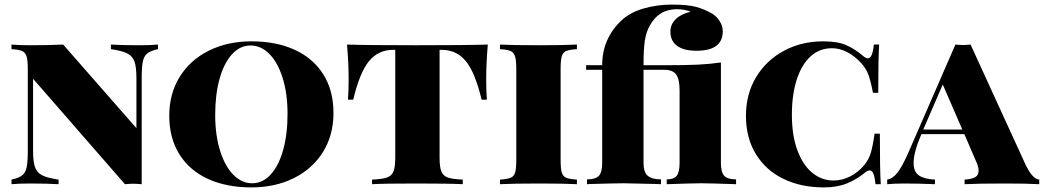

<svg xmlns="http://www.w3.org/2000/svg" viewBox="-20 -802 4545 836"><path d="M668 -588Q636 -581 621.5 -569.5Q607 -558 602 -534.5Q597 -511 597 -462V0Q573 -2 561 -2Q548 -2 524 0L124 -459V-146Q124 -98 132.5 -74Q141 -50 164 -38.5Q187 -27 235 -20V0Q186 -3 113 -3Q60 -3 30 0V-20Q62 -27 76.5 -38.5Q91 -50 96 -73.5Q101 -97 101 -146V-502Q101 -540 95.5 -557Q90 -574 76 -580Q62 -586 30 -588V-608Q60 -605 113 -605Q195 -605 255 -608L574 -244V-462Q574 -510 565.5 -534Q557 -558 534 -569.5Q511 -581 463 -588V-608Q512 -605 585 -605Q638 -605 668 -608Z M1432 -310Q1432 -214 1386.5 -140.5Q1341 -67 1259.5 -26.5Q1178 14 1074 14Q967 14 886.5 -22.5Q806 -59 761.5 -129.5Q717 -200 717 -298Q717 -394 762.5 -467.5Q808 -541 889.5 -581.5Q971 -622 1075 -622Q1182 -622 1262.5 -585.5Q1343 -549 1387.5 -478.5Q1432 -408 1432 -310ZM917 -302Q917 -213 938.5 -145Q960 -77 996.5 -40.5Q1033 -4 1078 -4Q1124 -4 1159 -42.5Q1194 -81 1213 -149.5Q1232 -218 1232 -306Q1232 -395 1210.5 -463Q1189 -531 1152.5 -567.5Q1116 -604 1071 -604Q1025 -604 990 -565.5Q955 -527 936 -458.5Q917 -390 917 -302Z M2097 -460Q2097 -400 2100 -368H2077Q2049 -486 2008.5 -535.5Q1968 -585 1903 -585H1894V-116Q1894 -74 1902 -55Q1910 -36 1930 -29Q1950 -22 1995 -20V0Q1939 -3 1793 -3Q1648 -3 1600 0V-20Q1645 -22 1665 -29Q1685 -36 1693 -55Q1701 -74 1701 -116V-585H1692Q1627 -585 1586.5 -535.5Q1546 -486 1518 -368H1495Q1498 -400 1498 -460Q1498 -525 1491 -608Q1580 -605 1793 -605Q2012 -605 2104 -608Q2097 -525 2097 -460Z M2492 -588Q2460 -586 2445.5 -580Q2431 -574 2426 -557Q2421 -540 2421 -502V-106Q2421 -68 2426 -51Q2431 -34 2445.5 -28Q2460 -22 2492 -20V0Q2437 -3 2330 -3Q2211 -3 2157 0V-20Q2189 -22 2203.5 -28Q2218 -34 2223 -51Q2228 -68 2228 -106V-502Q2228 -540 2222.5 -557Q2217 -574 2203 -580Q2189 -586 2157 -588V-608Q2211 -605 2330 -605Q2436 -605 2492 -608Z M3082 -742Q3100 -731 3113.5 -710Q3127 -689 3127 -666Q3127 -581 3013 -581Q2957 -581 2928 -602.5Q2899 -624 2899 -664Q2899 -696 2922 -718.5Q2945 -741 2987 -751Q2979 -755 2962 -758.5Q2945 -762 2928 -762Q2848 -762 2809 -690Q2794 -664 2788 -626.5Q2782 -589 2782 -518H2873Q2966 -518 3018 -520.5Q3070 -523 3119 -530V-93Q3119 -52 3133.5 -36.5Q3148 -21 3185 -21V0Q3069 -4 3034 -4Q2999 -4 2883 0V-21Q2914 -21 2926.5 -36.5Q2939 -52 2939 -93V-410Q2939 -456 2924.5 -477Q2910 -498 2873 -498H2782V-93Q2782 -52 2800.5 -36.5Q2819 -21 2858 -21V0L2831 -1Q2726 -4 2697 -4Q2663 -4 2558 -1Q2550 0 2536 0V-21Q2573 -21 2587.5 -36.5Q2602 -52 2602 -93V-498H2532V-518H2602Q2602 -634 2686 -713Q2723 -748 2782 -765Q2841 -782 2905 -782Q2974 -782 3011 -772Q3048 -762 3082 -742Z M3740 -557Q3751 -548 3759 -548Q3779 -548 3785 -608H3808Q3804 -548 3804 -398H3781Q3770 -454 3760.5 -478.5Q3751 -503 3731 -526Q3703 -557 3670 -574.5Q3637 -592 3602 -592Q3549 -592 3510 -557Q3471 -522 3449.5 -456.5Q3428 -391 3428 -302Q3428 -212 3452 -147.5Q3476 -83 3517 -49.5Q3558 -16 3609 -16Q3646 -16 3681 -33.5Q3716 -51 3742 -82Q3762 -106 3771 -134.5Q3780 -163 3788 -220H3811Q3811 -63 3815 0H3792Q3789 -31 3783 -45.5Q3777 -60 3767 -60Q3759 -60 3747 -51Q3711 -21 3668 -3.5Q3625 14 3567 14Q3468 14 3391.5 -23Q3315 -60 3271.5 -130.5Q3228 -201 3228 -298Q3228 -393 3272.5 -466.5Q3317 -540 3393.5 -581Q3470 -622 3564 -622Q3627 -622 3664.5 -605.5Q3702 -589 3740 -557Z M4505 -20V0Q4454 -3 4358 -3Q4237 -3 4180 0V-20Q4211 -22 4226 -30.5Q4241 -39 4241 -59Q4241 -77 4228 -104L4179 -218H3992Q3958 -140 3958 -93Q3958 -53 3982 -37.5Q4006 -22 4051 -20V0Q3976 -3 3920 -3Q3873 -3 3843 0V-20Q3867 -24 3887.5 -50Q3908 -76 3935 -137L4140 -608Q4162 -606 4173 -606Q4184 -606 4206 -608L4446 -84Q4476 -22 4505 -20ZM4170 -238 4085 -434 4000 -238Z"/></svg>

Font: Playfair Display SC Black
Style: Regular
Weight: 900
Designer: Claus Eggers Sørensen
Foundry: Claus Eggers Sørensen
Version: Version 1.200; ttfautohint (v1.6)